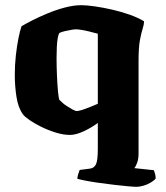

<svg xmlns="http://www.w3.org/2000/svg" viewBox="-20 -520 639 740"><path d="M507 200Q497 200 474 198Q451 196 421.5 192.5Q392 189 363 185Q334 181 311 176.5Q288 172 278 169Q278 163 281 152.5Q284 142 287 135L326 130Q343 128 350 113Q357 98 357 53V-46Q331 -27 301.5 -13.5Q272 0 250 0Q224 0 195 -9Q166 -18 139.5 -31Q113 -44 93.5 -57.5Q74 -71 68 -80Q50 -105 43.5 -146.5Q37 -188 37 -231Q37 -269 41 -305.5Q45 -342 51 -372Q57 -402 63 -419Q78 -428 104.5 -441.5Q131 -455 163.5 -468.5Q196 -482 230 -491Q264 -500 293 -500Q313 -500 345 -495.5Q377 -491 412 -483Q447 -475 479.5 -463.5Q512 -452 535 -438Q535 -425 530 -410Q525 -395 519.5 -366.5Q514 -338 514 -285V72Q514 93 508.5 107.5Q503 122 498 128L573 136Q575 141 577.5 149.5Q580 158 580 168Q575 175 562 183Q549 191 533.5 195.5Q518 200 507 200ZM277 -92Q282 -92 295 -96Q308 -100 324.5 -106.5Q341 -113 357 -120V-390Q339 -395 322.5 -399Q306 -403 293 -405Q280 -407 272 -407Q267 -407 255 -405Q243 -403 230 -400Q217 -397 209 -393Q205 -387 202.5 -373Q200 -359 199 -339.5Q198 -320 198 -296Q198 -265 199.5 -229.5Q201 -194 203.5 -167.5Q206 -141 209 -135Q212 -132 219.5 -125Q227 -118 238 -111Q249 -104 259.5 -98Q270 -92 277 -92Z"/></svg>

Font: Texturina 12pt ExtraBold
Style: Regular
Weight: 800
Designer: Guillermo Torres Carreño
Foundry: Omnibus-Type
Version: Version 1.002